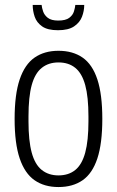

<svg xmlns="http://www.w3.org/2000/svg" viewBox="-20 -743 472 775"><path d="M216 12Q159 12 119.5 -15.5Q80 -43 59.5 -103.5Q39 -164 39 -263Q39 -362 59.5 -422.5Q80 -483 119.5 -510.5Q159 -538 216 -538Q274 -538 313.5 -510.5Q353 -483 373 -422.5Q393 -362 393 -263Q393 -164 373 -103.5Q353 -43 313.5 -15.5Q274 12 216 12ZM216 -35Q257 -35 284 -57Q311 -79 324 -127Q337 -175 337 -253V-273Q337 -352 324 -399.5Q311 -447 284 -469Q257 -491 216 -491Q176 -491 148.5 -469Q121 -447 108 -399.5Q95 -352 95 -273V-253Q95 -175 108 -127Q121 -79 148.5 -57Q176 -35 216 -35ZM214 -621Q172 -621 150 -636.5Q128 -652 120 -675.5Q112 -699 112 -723H148Q149 -712 154 -697Q159 -682 173 -671Q187 -660 215 -660Q245 -660 259.5 -671Q274 -682 278.5 -697Q283 -712 284 -723H320Q320 -699 311 -675.5Q302 -652 279 -636.5Q256 -621 214 -621Z"/></svg>

Font: Archivo Condensed ExtraLight
Style: Regular
Weight: 250
Width: 3
Designer: Hector Gatti
Foundry: Omnibus-Type
Version: Version 2.001